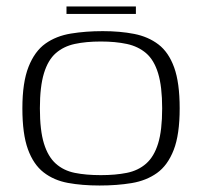

<svg xmlns="http://www.w3.org/2000/svg" viewBox="-20 -565 623 592"><path d="M287 7Q233 7 189.5 -1Q146 -9 114.5 -33.5Q83 -58 66 -105Q49 -152 49 -231Q49 -311 68 -359Q87 -407 120 -430.5Q153 -454 198.5 -461.5Q244 -469 297 -469Q350 -469 393.5 -460.5Q437 -452 468.5 -428Q500 -404 517 -357Q534 -310 534 -231Q534 -150 515.5 -102.5Q497 -55 464 -31.5Q431 -8 386 -0.5Q341 7 287 7ZM291 -25Q336 -25 371 -32Q406 -39 430.5 -60.5Q455 -82 467.5 -122.5Q480 -163 480 -231Q480 -298 467.5 -339Q455 -380 430.5 -401Q406 -422 371 -429.5Q336 -437 291 -437Q245 -437 210.5 -429.5Q176 -422 152 -401Q128 -380 115.5 -339Q103 -298 103 -231Q103 -163 115.5 -122.5Q128 -82 152 -60.5Q176 -39 210.5 -32Q245 -25 291 -25ZM185 -522V-545H399V-522Z"/></svg>

Font: Genos Thin Light
Style: Regular
Weight: 300
Version: Version 1.010